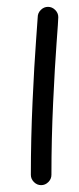

<svg xmlns="http://www.w3.org/2000/svg" viewBox="-20 -540 230 560"><path d="M150 -490Q150 -481 145 -414.5Q140 -348 135 -241.5Q130 -135 130 -30Q130 -18 121 -9Q112 0 100 0Q88 0 79 -9Q70 -18 70 -30Q70 -136 75 -244.5Q80 -353 85 -419.5Q90 -486 90 -490Q90 -502 99 -511Q108 -520 120 -520Q132 -520 141 -511Q150 -502 150 -490Z"/></svg>

Font: Pecita
Style: Book
Weight: 400
Width: 7
Version: Version 4.3